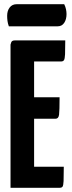

<svg xmlns="http://www.w3.org/2000/svg" viewBox="-20 -892 340 912"><path d="M30 0V-680Q30 -680 33 -690Q36 -700 50 -700H290Q290 -655 289 -634Q288 -613 284 -606.5Q280 -600 270 -600H142V-100H283Q283 -53 282 -32Q281 -11 277.1 -5.5Q273.3 0 263 0ZM38 -328V-430H263Q263 -367 260.6 -347.5Q258.2 -328 244 -328ZM22 -767Q17 -781 15.5 -793Q14 -805 14 -817Q14 -841 26 -856.5Q38 -872 59 -872H285Q291 -860 293.5 -848Q296 -836 296 -825Q296 -800 285 -783.5Q274 -767 254 -767Z"/></svg>

Font: Yanone Kaffeesatz ExtraLight
Style: Regular
Weight: 200
Designer: Yanone (Cyrillic: Daniel Pouzeot, Huerta Tipografica, and Cyreal)
Foundry: Yanone
Version: Version 2.003